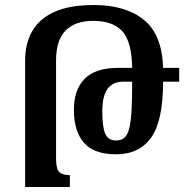

<svg xmlns="http://www.w3.org/2000/svg" viewBox="-20 -744 738 764"><path d="M258 0H80V-504Q80 -570 108 -619.5Q136 -669 196 -696.5Q256 -724 354 -724Q479 -724 552 -665.5Q625 -607 629 -474H693V-419H629Q629 -263 581.5 -196.5Q534 -130 442 -130Q354 -130 314 -176Q274 -222 274 -307Q274 -387 317 -430.5Q360 -474 450 -474H506Q504 -580 466 -620.5Q428 -661 351 -661Q279 -661 241 -622.5Q203 -584 203 -502V-115Q203 -70 217 -58.5Q231 -47 258 -47ZM470 -419Q429 -419 408 -390.5Q387 -362 387 -300Q387 -240 398.5 -212.5Q410 -185 442 -185Q460 -185 472.5 -194Q485 -203 492.5 -227Q500 -251 503 -297.5Q506 -344 506 -419Z"/></svg>

Font: Noto Serif Armenian ExtraCondensed
Style: Bold
Weight: 700
Width: 2
Designer: Monotype Design Team
Foundry: Monotype Imaging Inc.
Version: Version 2.008; ttfautohint (v1.8.4.7-5d5b)